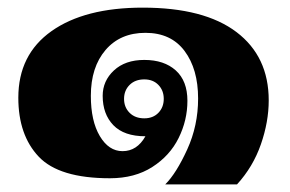

<svg xmlns="http://www.w3.org/2000/svg" viewBox="-20 -457 759 503"><path d="M499 -199Q499 -276 463.5 -323.5Q428 -371 361 -371Q295 -371 256.5 -326Q218 -281 218 -206Q218 -140 241.5 -100.5Q265 -61 301 -61Q339 -61 361 -100Q305 -100 277 -129Q249 -158 249 -206Q249 -245 278.5 -272.5Q308 -300 358 -300Q410 -300 440.5 -272.5Q471 -245 471 -193Q471 -142 448 -95.5Q425 -49 379 -19.5Q333 10 268 10Q135 10 81.5 -46.5Q28 -103 28 -201Q28 -314 115 -375.5Q202 -437 354 -437Q515 -437 599.5 -373Q684 -309 684 -194Q684 -138 663.5 -79Q643 -20 601 26H413Q442 -3 470.5 -65.5Q499 -128 499 -199ZM409 -198Q409 -220 395 -234.5Q381 -249 358 -249Q334 -249 319.5 -234.5Q305 -220 305 -198Q305 -176 319.5 -161.5Q334 -147 358 -147Q381 -147 395 -161.5Q409 -176 409 -198Z"/></svg>

Font: Taviraj Black
Style: Regular
Weight: 900
Designer: Katatrad Team
Foundry: CadsonDemak
Version: Version 1.030